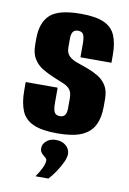

<svg xmlns="http://www.w3.org/2000/svg" viewBox="-81 -554 541 805"><g transform="rotate(10 189.0 -151.0)"><path d="M186 8Q120 8 83.5 -8.5Q47 -25 33 -59.5Q19 -94 19 -145V-181H155V-115Q155 -89 161 -77Q167 -65 185 -65Q200 -65 206.5 -75Q213 -85 213 -103V-145Q213 -170 203.5 -182.5Q194 -195 175 -203Q156 -211 129 -222Q105 -232 82.5 -245.5Q60 -259 45.5 -282Q31 -305 31 -341V-369Q31 -436 67 -469.5Q103 -503 198 -503Q261 -503 296 -487.5Q331 -472 345 -439Q359 -406 359 -357V-323H227V-381Q227 -408 221 -419.5Q215 -431 199 -431Q182 -431 176 -420.5Q170 -410 170 -395V-354Q170 -331 184 -318Q198 -305 219.5 -298Q241 -291 262 -283Q287 -274 309 -261Q331 -248 345 -226Q359 -204 359 -169V-136Q359 -89 343 -57Q327 -25 290 -8.5Q253 8 186 8ZM128 201Q144 178 152.5 159.5Q161 141 161 129Q161 121 153.5 115.5Q146 110 138.5 102Q131 94 131 80Q131 63 146.5 49.5Q162 36 187 36Q213 36 229.5 50.5Q246 65 246 86Q246 101 236 122Q226 143 212 164Q198 185 183 201Z"/></g></svg>

Font: Alumni Sans ExtraBold
Style: Regular
Weight: 800
Designer: Robert E. Leuschke
Foundry: Robert E. Leuschke
Version: Version 1.018